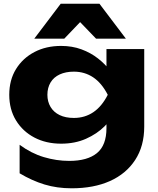

<svg xmlns="http://www.w3.org/2000/svg" viewBox="-20 -836 853 1037"><path d="M555 -144V-241L562 -265V-405L555 -426V-571H759V-152Q759 -47 710 28Q661 103 573.5 142Q486 181 367 181Q288 181 220.5 160.5Q153 140 86 100V-54Q148 -8 216.5 12.5Q285 33 354 33Q452 33 503.5 -9Q555 -51 555 -144ZM310 -60Q229 -60 166 -93Q103 -126 66.5 -185.5Q30 -245 30 -324Q30 -404 66.5 -463Q103 -522 166 -555Q229 -588 310 -588Q370 -588 420 -569.5Q470 -551 509 -520.5Q548 -490 574.5 -454.5Q601 -419 615 -384Q629 -349 629 -322Q629 -285 607.5 -240Q586 -195 545 -154Q504 -113 444.5 -86.5Q385 -60 310 -60ZM379 -199Q438 -199 484 -230Q530 -261 562 -324Q529 -388 483 -418.5Q437 -449 379 -449Q335 -449 302.5 -434Q270 -419 253 -390.5Q236 -362 236 -324Q236 -287 253 -258.5Q270 -230 302 -214.5Q334 -199 379 -199ZM308 -816H517L660 -627H499L365 -766H460L327 -627H165Z"/></svg>

Font: Unbounded
Style: Bold
Weight: 700
Designer: Luke Prowse, Jean-Baptiste Morizot, Fátima Lázaro, Florian Runge
Foundry: NaN
Version: Version 1.700